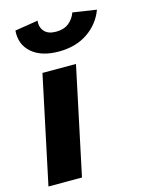

<svg xmlns="http://www.w3.org/2000/svg" viewBox="-117 -841 678 910"><g transform="rotate(-15 222.0 -386.0)"><path d="M281.7 -527.3 169.9 0H5.4L117.2 -527.3ZM219.2 -605Q133.8 -605 86.9 -646Q40 -687 45.4 -754.4L158.7 -772.5Q155.3 -740.7 173.6 -720Q191.9 -699.2 231 -699.2Q269 -699.2 293.2 -718.3Q317.4 -737.3 328.1 -767.6L444.3 -750Q419.9 -684.6 361.6 -644.8Q303.2 -605 219.2 -605Z"/></g></svg>

Font: Schibsted Grotesk ExtraBold
Style: Italic
Weight: 800
Italic angle: -12°
Designer: Bakken & Baeck AS, Henrik Kongsvoll
Foundry: Schibsted ASA
Version: Version 1.100; ttfautohint (v1.8.4.7-5d5b);gftools[0.9.25]